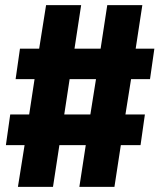

<svg xmlns="http://www.w3.org/2000/svg" viewBox="-20 -730 629 750"><path d="M50 0 76 -163H3L20 -283H94L115 -421H41L58 -540H133L160 -710H297L271 -540H373L399 -710H536L510 -540H583L566 -421H492L470 -283H546L529 -163H452L427 0H290L315 -163H212L187 0ZM231 -283H333L355 -421H252Z"/></svg>

Font: Txt Sans
Style: Bold
Weight: 700
Designer: Open Source
Foundry: XRLN
Version: Version 1.0